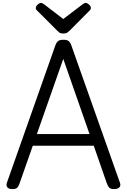

<svg xmlns="http://www.w3.org/2000/svg" viewBox="-20 -1289 874 1323"><path d="M66 14Q40 14 30.5 1.5Q21 -11 28 -31L361 -975Q369 -998 381 -1006.5Q393 -1015 417 -1015Q441 -1015 452.5 -1006.5Q464 -998 472 -975L806 -31Q814 -11 803 1.5Q792 14 766 14Q744 14 734.5 5.5Q725 -3 717 -23L626 -285H206L114 -23Q107 -3 97.5 5.5Q88 14 66 14ZM234 -365H597L416 -883ZM571 -1269Q581 -1269 593.5 -1257.5Q606 -1246 606 -1235Q606 -1233 605.5 -1229Q605 -1225 600 -1219L460 -1078Q453 -1072 444.5 -1065Q436 -1058 416 -1058Q397 -1058 388.5 -1065Q380 -1072 374 -1078L233 -1219Q227 -1225 227 -1229Q227 -1233 227 -1235Q227 -1246 239.5 -1257.5Q252 -1269 262 -1269Q268 -1269 274 -1265.5Q280 -1262 287 -1257L416 -1158L546 -1257Q554 -1262 559 -1265.5Q564 -1269 571 -1269Z"/></svg>

Font: Playwrite ES
Style: Regular
Weight: 400
Designer: Veronika Burian, José Scaglione
Foundry: TypeTogether
Version: Version 1.002